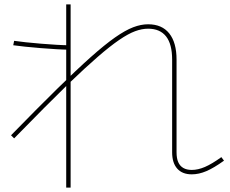

<svg xmlns="http://www.w3.org/2000/svg" viewBox="-20 -795 1040 870"><path d="M849 -5Q806 -5 783 -31Q760 -57 760 -105V-525Q760 -595 732.5 -630Q705 -665 651 -665Q623 -665 592 -653.5Q561 -642 520 -614Q479 -586 423 -537.5Q367 -489 290 -415Q240 -366 179 -305Q118 -244 44 -168L30 -182Q150 -305 238.5 -392Q327 -479 391 -536Q455 -593 501.5 -625.5Q548 -658 583.5 -671.5Q619 -685 651 -685Q714 -685 747 -643.5Q780 -602 780 -525V-105Q780 -78 787.5 -60.5Q795 -43 810.5 -34Q826 -25 849 -25Q877 -25 908.5 -38.5Q940 -52 983 -83L995 -67Q949 -34 915 -19.5Q881 -5 849 -5ZM280 55V-775H300V55ZM292 -570Q270 -570 236 -572Q202 -574 164.5 -577Q127 -580 94 -583.5Q61 -587 40 -590L44 -610Q64 -607 96.5 -603.5Q129 -600 166 -597Q203 -594 236.5 -592Q270 -590 292 -590Z"/></svg>

Font: M PLUS 2 Thin Thin
Style: Regular
Weight: 250
Version: Version 1.001